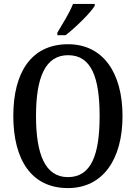

<svg xmlns="http://www.w3.org/2000/svg" viewBox="-20 -951 694 981"><path d="M273 -784V-771H315C367 -811 443 -886 464 -921V-931H353C336 -886 300 -830 273 -784ZM327 10C506 10 606 -137 606 -358C606 -580 506 -725 328 -725C139 -725 48 -580 48 -359C48 -137 139 10 327 10ZM327 -46C211 -46 164 -162 164 -358C164 -555 211 -669 328 -669C447 -669 489 -555 489 -358C489 -162 447 -46 327 -46Z"/></svg>

Font: Noto Serif Devanagari Condensed Medium
Style: Regular
Weight: 500
Width: 3
Designer: Universal Thirst, Indian Type Foundry and the Monotype Design Team
Foundry: Monotype Imaging Inc.
Version: Version 2.004